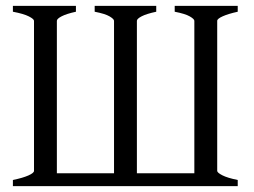

<svg xmlns="http://www.w3.org/2000/svg" viewBox="-20 -635 865 655"><path d="M791 -615V-595Q759 -588 740 -579.5Q721 -571 721 -564V-52Q721 -46 738.5 -37Q756 -28 791 -21V0H24V-21Q58 -28 77 -36.5Q96 -45 96 -52V-564Q96 -570 78.5 -579Q61 -588 24 -595V-615H239V-595Q207 -588 190.5 -579.5Q174 -571 174 -564V-44H369V-564Q369 -570 354 -579Q339 -588 303 -595V-615H513V-595Q480 -588 463.5 -579.5Q447 -571 447 -564V-44H643V-564Q643 -570 627.5 -579Q612 -588 576 -595V-615Z"/></svg>

Font: ChillKai
Style: Regular
Weight: 400
Designer: ChillType
Foundry: 寒蝉字型
Version: Version 2.000